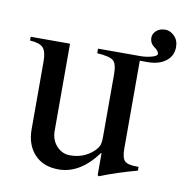

<svg xmlns="http://www.w3.org/2000/svg" viewBox="-69 -627 676 702"><g transform="rotate(10 269.5 -275.5)"><path d="M259 -450H417Q437 -450 457.5 -455.5Q478 -461 478 -469Q478 -479 461 -491Q444 -503 444 -524Q444 -538 456.5 -549.5Q469 -561 490 -561Q508 -561 523.5 -545.5Q539 -530 539 -505Q539 -472 513.5 -452.5Q488 -433 446 -433H417V-107Q417 -72 428.5 -61Q440 -50 474 -50H480V-36Q402 -15 343 9L338 6V-76H336Q273 10 193 10Q136 10 103.5 -25Q71 -60 71 -118V-369Q71 -406 58 -420Q45 -434 9 -436V-450H155V-127Q155 -93 175.5 -70.5Q196 -48 226 -48Q275 -48 310 -79Q323 -91 328 -101.5Q333 -112 333 -137V-368Q333 -407 319 -418.5Q305 -430 259 -433Z"/></g></svg>

Font: STIX MathJax Latin
Style: Regular
Weight: 400
Designer: MicroPress Inc., with final additions and corrections provided by Coen Hoffman, Elsevier (retired)
Version: Version 1.1.1